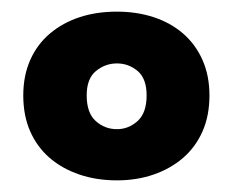

<svg xmlns="http://www.w3.org/2000/svg" viewBox="-20 -642 401 330"><path d="M340 -478Q340 -443 328 -416Q316 -389 294.5 -370.5Q273 -352 244 -342Q215 -332 181 -332Q146 -332 116.5 -342Q87 -352 65.5 -370.5Q44 -389 32 -416Q20 -443 20 -478Q20 -512 32 -539Q44 -566 66 -584.5Q88 -603 117 -612.5Q146 -622 181 -622Q215 -622 244 -612.5Q273 -603 294.5 -584.5Q316 -566 328 -539Q340 -512 340 -478ZM181 -533Q161 -533 145 -520Q129 -507 129 -478Q129 -448 144.5 -434Q160 -420 181 -420Q201 -420 216.5 -434Q232 -448 232 -478Q232 -507 216.5 -520Q201 -533 181 -533Z"/></svg>

Font: Baloo Bhai 2
Style: Bold
Weight: 700
Designer: Supriya Tembe, Noopur Datye and Ek Type
Foundry: Ek Type
Version: Version 1.640;PS 1.000;hotconv 16.6.51;makeotf.lib2.5.65220;